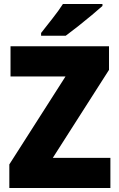

<svg xmlns="http://www.w3.org/2000/svg" viewBox="-20 -947 600 967"><path d="M536 0H27V-119L310 -562H33V-714H529V-595L246 -152H536ZM496 -917Q476 -899 442.5 -871Q409 -843 373 -814.5Q337 -786 311 -767H187V-781Q212 -813 244 -853.5Q276 -894 297 -927H496Z"/></svg>

Font: Noto Sans Lao UI SemCond Blk
Style: Regular
Weight: 900
Width: 4
Designer: Monotype Design Team
Foundry: Monotype Imaging Inc.
Version: Version 2.000; ttfautohint (v1.8.4.7-5d5b)